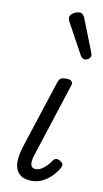

<svg xmlns="http://www.w3.org/2000/svg" viewBox="-96 -895 513 956"><g transform="rotate(10 160.5 -417.5)"><path d="M137 16Q102 16 82.5 3Q63 -10 55.5 -32.5Q48 -55 51.5 -84.5Q55 -114 66 -148L177 -489Q183 -505 191 -510Q199 -515 218 -515Q236 -515 245 -507.5Q254 -500 249 -488L128 -114Q121 -94 120 -78.5Q119 -63 125 -54Q131 -45 146 -45Q161 -45 175 -53.5Q189 -62 201.5 -75Q214 -88 222 -101Q227 -109 236.5 -112Q246 -115 259 -106Q273 -98 273.5 -89Q274 -80 268 -71Q258 -53 239 -32.5Q220 -12 194 2Q168 16 137 16ZM291 -625Q285 -625 279.5 -629Q274 -633 268 -643L183 -799Q181 -804 179.5 -808.5Q178 -813 178 -817Q179 -826 186.5 -834Q194 -842 205.5 -846.5Q217 -851 227 -851Q244 -851 254 -827L318 -664Q320 -661 320.5 -657Q321 -653 321 -650Q320 -638 310.5 -631.5Q301 -625 291 -625Z"/></g></svg>

Font: Playwrite CO Light
Style: Regular
Weight: 300
Version: Version 1.002